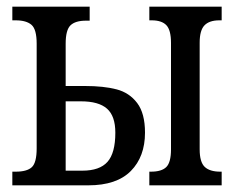

<svg xmlns="http://www.w3.org/2000/svg" viewBox="-20 -556 709 576"><path d="M17 -41H27Q61 -41 75.5 -54.5Q90 -68 90 -111V-425Q90 -468 74.5 -481.5Q59 -495 27 -495H17V-536H249V-494H238Q206 -494 191.5 -480Q177 -466 177 -425V-298H235Q291 -298 329.5 -288Q368 -278 391.5 -247Q415 -216 415 -158Q415 -86 372.5 -43Q330 0 245 0H17ZM428 -41H433Q465 -41 479 -55Q493 -69 493 -108V-427Q493 -466 479 -480.5Q465 -495 435 -495H428V-536H645V-495H638Q608 -495 593.5 -480Q579 -465 579 -428V-108Q579 -70 594 -55.5Q609 -41 641 -41H645V0H428ZM227 -44Q279 -44 302.5 -70.5Q326 -97 326 -158Q326 -208 301 -230Q276 -252 223 -252H177V-44Z"/></svg>

Font: Noto Serif Cond
Style: Regular
Weight: 400
Width: 3
Designer: Monotype Design Team
Foundry: Monotype Imaging Inc.
Version: Version 1.001